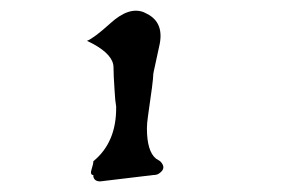

<svg xmlns="http://www.w3.org/2000/svg" viewBox="-20 -753 540 362"><path d="M269 -423 169 -411Q158 -411 156 -420V-423Q149 -423 153 -435Q156 -444 156 -449Q200 -485 199 -552Q197 -563 196 -583Q195 -597 194.5 -608Q194 -619 194 -626Q194 -649 156 -670Q152 -672 144 -676Q157 -681 188 -709Q223 -741 251 -730L257 -727Q291 -710 280 -665Q275 -641 272 -628Q269 -615 269 -613Q269 -607 266.5 -587.5Q264 -568 259 -534Q258 -527 257.5 -521.5Q257 -516 257 -511Q257 -468 274 -454Q280 -450 282 -449Q295 -436 280 -426Q276 -423 269 -423Z"/></svg>

Font: New Tegomin
Style: Regular
Weight: 400
Designer: Kyosuke Nagai
Version: Version 1.000